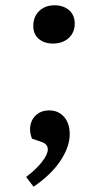

<svg xmlns="http://www.w3.org/2000/svg" viewBox="-20 -539 375 727"><path d="M106 -441Q106 -464 116 -481.5Q126 -499 144 -509Q162 -519 186 -519Q209 -519 226.5 -510.5Q244 -502 253.5 -486.5Q263 -471 263 -450Q263 -426 252 -409Q241 -392 222.5 -383Q204 -374 181 -374Q159 -374 142 -382Q125 -390 115.5 -404.5Q106 -419 106 -441ZM107 168 79 131Q116 103 138.5 74.5Q161 46 161 27Q161 17 155.5 10Q150 3 139 -1L101 -14Q90 -42 95.5 -66.5Q101 -91 119.5 -106Q138 -121 166 -121Q201 -121 222.5 -96.5Q244 -72 244 -31Q244 -6 234.5 20Q225 46 207 72.5Q189 99 163.5 123Q138 147 107 168Z"/></svg>

Font: Literata
Style: Italic
Weight: 400
Italic angle: -2°
Designer: Latin by Veronika Burian and Jose Scaglione. Greek by Irene Vlachou. Cyrillic by Vera Evstafieva
Foundry: TypeTogether
Version: Version 3.103;gftools[0.9.29]